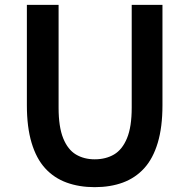

<svg xmlns="http://www.w3.org/2000/svg" viewBox="-20 -759 780 793"><path d="M371 14Q307 14 255 -5Q203 -24 166.5 -64Q130 -104 110.5 -169Q91 -234 91 -324V-739H222V-314Q222 -235 241 -188Q260 -141 293.5 -121Q327 -101 371 -101Q417 -101 451 -121Q485 -141 504.5 -188Q524 -235 524 -314V-739H651V-324Q651 -234 631.5 -169Q612 -104 575.5 -64Q539 -24 487.5 -5Q436 14 371 14Z"/></svg>

Font: Noto Sans JP Thin SemiBold
Style: Regular
Weight: 600
Version: Version 2.004-H2;hotconv 1.0.118;makeotfexe 2.5.65603